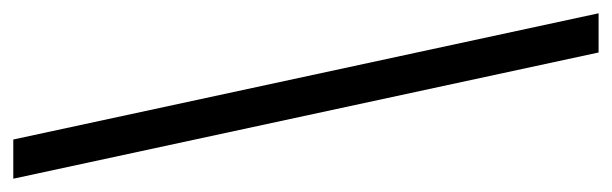

<svg xmlns="http://www.w3.org/2000/svg" viewBox="-336 -464 921 289"><g transform="rotate(90 124.5 -319.5)"><path d="M190 121 0 -760H59L249 121Z"/></g></svg>

Font: Noto Serif Lao Condensed SemiBold
Style: Regular
Weight: 600
Width: 3
Designer: Monotype Design Team
Foundry: Monotype Imaging Inc.
Version: Version 2.003; ttfautohint (v1.8.4.7-5d5b)